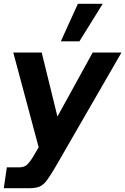

<svg xmlns="http://www.w3.org/2000/svg" viewBox="-32 -773 661 1013"><path d="M-12 220 4 110H68Q91 110 105 100.5Q119 91 141 57L172 4L38 -496H188L271 -158L457 -496H609L261 107Q234 153 216 177.5Q198 202 177.5 211Q157 220 122 220ZM289 -555 379 -753H510L387 -555Z"/></svg>

Font: Host Grotesk ExtraBold
Style: Italic
Weight: 800
Italic angle: -8°
Designer: Doğukan Karapınar
Foundry: Element Type
Version: Version 1.003; ttfautohint (v1.8.4.7-5d5b)